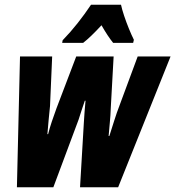

<svg xmlns="http://www.w3.org/2000/svg" viewBox="-20 -786 736 806"><path d="M51 0 64 -549H199L190 -341Q187 -310 184 -280.5Q181 -251 179 -223H182Q188 -247 197.5 -275.5Q207 -304 217 -331L300 -549H457L445 -332Q444 -301 441 -271Q438 -241 436 -215H439Q449 -246 459.5 -279.5Q470 -313 482 -344L558 -549H696L476 0H316L332 -271Q333 -293 335 -316Q337 -339 339 -363H336Q329 -342 322.5 -323Q316 -304 310 -284L204 0ZM243 -617Q276 -651 306 -689Q336 -727 362 -766H488Q492 -747 501 -720Q510 -693 521 -666Q532 -639 542 -619L539 -606H455Q433 -633 406 -680Q360 -630 329 -606H241Z"/></svg>

Font: Noto Sans ExtraCondensed ExtraBold
Style: Italic
Weight: 800
Width: 2
Italic angle: -12°
Designer: Monotype Design Team
Foundry: Monotype Imaging Inc.
Version: Version 2.013; ttfautohint (v1.8.4.7-5d5b)